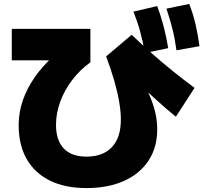

<svg xmlns="http://www.w3.org/2000/svg" viewBox="-20 -875 1040 977"><path d="M420 82Q311 82 234 44Q157 6 116 -65.5Q75 -137 75 -238Q75 -302 95.5 -362.5Q116 -423 156 -481Q196 -539 256 -593L285 -568H40V-728H440V-558Q387 -520 347.5 -468Q308 -416 286.5 -357.5Q265 -299 265 -240Q265 -161 304.5 -119.5Q344 -78 420 -78Q504 -78 549.5 -126.5Q595 -175 595 -266Q595 -307 586.5 -356.5Q578 -406 561.5 -464Q545 -522 520 -588L650 -698Q699 -651 752.5 -603.5Q806 -556 861.5 -511.5Q917 -467 970 -428L875 -281Q854 -298 830 -318.5Q806 -339 773 -369Q740 -399 690 -445L703 -470Q731 -416 748 -372.5Q765 -329 772.5 -291.5Q780 -254 780 -216Q780 -125 736 -58Q692 9 611 45.5Q530 82 420 82ZM717 -605Q707 -664 693.5 -713.5Q680 -763 659 -816L780 -844Q799 -793 812.5 -741.5Q826 -690 836 -630ZM878 -619Q870 -678 857.5 -727.5Q845 -777 827 -831L943 -855Q963 -803 975 -751.5Q987 -700 995 -640Z"/></svg>

Font: M PLUS 1 Black
Style: Regular
Weight: 900
Designer: Coji Morishita
Foundry: UNDERFOREST DESIGN
Version: Version 1.001